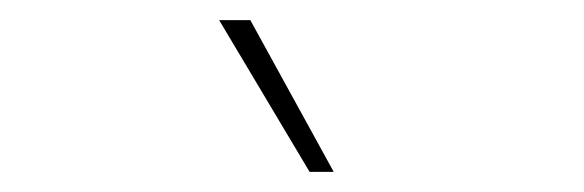

<svg xmlns="http://www.w3.org/2000/svg" viewBox="-20 -754 581 191"><path d="M229 -734 312 -583H288L198 -734Z"/></svg>

Font: Prodigy Sans ExtraLight
Style: Regular
Weight: 200
Designer: Wei Huang
Foundry: Wei Huang
Version: Version 1.003; ttfautohint (v1.8.3)